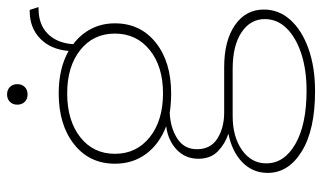

<svg xmlns="http://www.w3.org/2000/svg" viewBox="-204 -492 911 543"><g transform="rotate(-90 251.5 -220.5)"><path d="M333 -42Q408 -42 452 -11.5Q496 19 496 70Q496 113 466.5 145.5Q437 178 385 196.5Q333 215 265 215Q156 215 95 177.5Q34 140 34 81Q34 39 64 9.5Q94 -20 145 -30Q117 -39 95.5 -59.5Q74 -80 74 -115Q74 -152 100 -176.5Q126 -201 166 -206Q116 -225 88 -262.5Q60 -300 60 -351Q60 -423 115 -466.5Q170 -510 259 -510Q329 -510 379 -482Q383 -532 413.5 -562Q444 -592 492 -592H495L503 -567H499Q453 -567 427 -540.5Q401 -514 398 -469Q426 -448 441.5 -418Q457 -388 457 -351Q457 -279 402.5 -235.5Q348 -192 259 -192Q230 -192 204 -196Q161 -194 131 -174.5Q101 -155 101 -119Q101 -80 131.5 -61Q162 -42 205 -42ZM259 -486Q182 -486 135 -449Q88 -412 88 -351Q88 -290 135 -252.5Q182 -215 259 -215Q335 -215 381.5 -252.5Q428 -290 428 -351Q428 -412 381.5 -449Q335 -486 259 -486ZM267 191Q326 191 371.5 176Q417 161 443 134.5Q469 108 469 73Q469 32 431.5 7Q394 -18 328 -18H195Q136 -18 98.5 8.5Q61 35 61 77Q61 128 116 159.5Q171 191 267 191ZM256 -656Q269 -656 277 -648Q285 -640 285 -627Q285 -614 277 -606Q269 -598 256 -598Q243 -598 235 -606Q227 -614 227 -627Q227 -640 235 -648Q243 -656 256 -656Z"/></g></svg>

Font: Work Sans ExtraLight
Style: Regular
Weight: 200
Designer: Wei Huang
Foundry: Wei Huang
Version: Version 2.010; ttfautohint (v1.8.3)